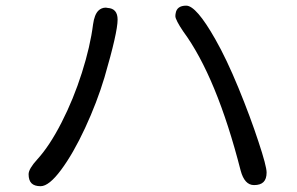

<svg xmlns="http://www.w3.org/2000/svg" viewBox="-20 -680 1040 672"><path d="M631.8 -660.2Q598.6 -660.2 594.7 -632.8Q593.8 -628.9 593.8 -623Q593.8 -617.2 601.1 -603Q608.4 -588.9 621.1 -570.3Q738.3 -411.1 822.3 -83Q835.9 -32.2 869.1 -32.2Q891.6 -32.2 902.3 -43Q913.1 -53.7 913.1 -76.2Q913.1 -98.6 884.8 -183.6Q856.4 -270.5 814.5 -372.6Q772.5 -474.6 733.4 -543Q667 -660.2 631.8 -660.2ZM391.6 -611.3Q391.6 -650.4 356.4 -652.3Q353.5 -653.3 350.6 -653.3Q335 -653.3 324.2 -642.6Q310.5 -628.9 305.7 -594.7Q295.9 -517.6 266.6 -425.3Q237.3 -333 195.3 -251Q153.3 -168.9 110.4 -122.1Q80.1 -88.9 80.1 -70.3Q80.1 -48.8 90.3 -38.6Q100.6 -28.3 122.1 -28.3Q151.4 -28.3 193.8 -85.4Q236.3 -142.6 277.8 -231.9Q319.3 -321.3 345.7 -409.2Q391.6 -566.4 391.6 -611.3Z"/></svg>

Font: FakePearl
Style: Light
Weight: 350
Version: Version 1.2